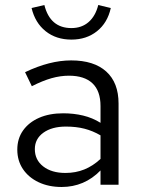

<svg xmlns="http://www.w3.org/2000/svg" viewBox="-20 -737 566 766"><path d="M226 9Q174 9 134 -10Q94 -29 71.5 -62.5Q49 -96 49 -140Q49 -184 72 -216.5Q95 -249 136 -267Q177 -285 232 -285Q274 -285 311.5 -276Q349 -267 381 -247V-314Q381 -374 349 -404.5Q317 -435 255 -435Q221 -435 185.5 -425Q150 -415 107 -393L80 -449Q178 -496 264 -496Q355 -496 404 -451.5Q453 -407 453 -324V0H381V-57Q349 -24 310 -7.5Q271 9 226 9ZM119 -142Q119 -99 152.5 -73Q186 -47 241 -47Q282 -47 316.5 -61Q351 -75 381 -103V-197Q350 -215 317 -223.5Q284 -232 243 -232Q187 -232 153 -207.5Q119 -183 119 -142ZM265 -579Q204 -579 162 -612.5Q120 -646 106 -705L157 -717Q180 -625 265 -625Q306 -625 333.5 -649Q361 -673 372 -717L422 -705Q409 -646 367 -612.5Q325 -579 265 -579Z"/></svg>

Font: Red Hat Text VF
Style: Regular
Weight: 300
Designer: Pentagram, MCKL
Foundry: Pentagram, MCKL
Version: Version 1.023